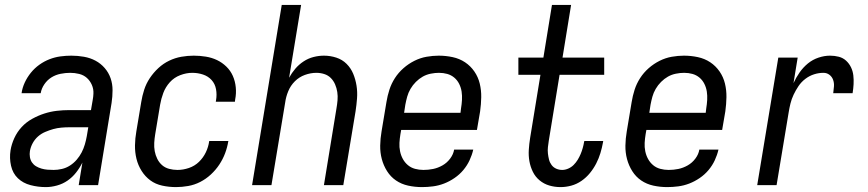

<svg xmlns="http://www.w3.org/2000/svg" viewBox="-20 -755 3540 783"><path d="M167 8Q135 8 104.5 0Q74 -8 53 -28Q32 -48 25 -79Q18 -110 23 -142Q27 -167 38.5 -192Q50 -217 68.5 -237Q87 -257 111.5 -270.5Q136 -284 161 -292Q186 -300 211.5 -303Q237 -306 263 -306H351L358 -347Q359 -353 360 -360Q361 -367 361 -373Q362 -392 354.5 -409Q347 -426 334 -437.5Q321 -449 303 -453.5Q285 -458 266 -458Q247 -458 227 -454Q207 -450 190 -439.5Q173 -429 161 -411.5Q149 -394 146 -375H68Q71 -397 81 -418.5Q91 -440 106 -458.5Q121 -477 140.5 -491Q160 -505 182 -513.5Q204 -522 226.5 -525Q249 -528 271 -528Q297 -528 322.5 -523.5Q348 -519 369.5 -507.5Q391 -496 407 -477.5Q423 -459 431 -436Q439 -413 439 -387Q439 -361 435 -335L380 0H301L316 -92Q305 -70 290 -51Q275 -32 255.5 -18.5Q236 -5 212.5 1.5Q189 8 167 8ZM199 -62Q215 -62 232.5 -66Q250 -70 265.5 -80Q281 -90 293 -104Q305 -118 313 -133.5Q321 -149 326 -166Q331 -183 334 -200L340 -236H263Q247 -236 230 -234.5Q213 -233 197 -228.5Q181 -224 164.5 -217Q148 -210 135 -198.5Q122 -187 113.5 -171.5Q105 -156 102 -139Q100 -127 102 -114.5Q104 -102 110.5 -92.5Q117 -83 127 -77Q137 -71 149 -67.5Q161 -64 173.5 -63Q186 -62 199 -62Z M698 8Q669 8 641.5 2Q614 -4 593 -19.5Q572 -35 557.5 -58Q543 -81 536.5 -107.5Q530 -134 530.5 -162.5Q531 -191 536 -219L556 -339Q560 -364 568 -389Q576 -414 591 -436.5Q606 -459 626 -477.5Q646 -496 670 -507.5Q694 -519 719.5 -523.5Q745 -528 770 -528Q795 -528 819.5 -524Q844 -520 865 -510Q886 -500 903 -483.5Q920 -467 929.5 -445.5Q939 -424 941.5 -399Q944 -374 939 -349L938 -340H860L861 -346Q865 -369 861 -391Q857 -413 843 -428.5Q829 -444 808 -451Q787 -458 764 -458Q740 -458 715 -448.5Q690 -439 672.5 -419.5Q655 -400 646 -376Q637 -352 633 -328L613 -208Q610 -190 609 -172.5Q608 -155 611 -138.5Q614 -122 621.5 -107Q629 -92 641 -81.5Q653 -71 669.5 -66.5Q686 -62 704 -62Q727 -62 750.5 -70Q774 -78 791.5 -95Q809 -112 819.5 -134Q830 -156 833 -179L834 -180H912L911 -179Q907 -154 898 -130Q889 -106 874.5 -84Q860 -62 840 -43.5Q820 -25 796.5 -13Q773 -1 747.5 3.5Q722 8 698 8Z M1008 0 1129 -735H1208L1159 -438Q1170 -458 1184.5 -475Q1199 -492 1218 -504.5Q1237 -517 1258.5 -522.5Q1280 -528 1301 -528Q1327 -528 1351.5 -520Q1376 -512 1393.5 -494.5Q1411 -477 1420.5 -454Q1430 -431 1434 -405.5Q1438 -380 1436 -353.5Q1434 -327 1430 -301L1380 0H1301L1352 -312Q1355 -329 1356.5 -346Q1358 -363 1355.5 -379.5Q1353 -396 1346.5 -411Q1340 -426 1329 -437Q1318 -448 1302.5 -453Q1287 -458 1270 -458Q1247 -458 1223.5 -449.5Q1200 -441 1182.5 -423.5Q1165 -406 1155.5 -383Q1146 -360 1143 -337L1087 0Z M1701 8Q1672 8 1644.5 2Q1617 -4 1595 -19Q1573 -34 1558.5 -57Q1544 -80 1537 -106.5Q1530 -133 1530.5 -161.5Q1531 -190 1536 -219L1556 -339Q1560 -364 1568 -389Q1576 -414 1590.5 -436.5Q1605 -459 1625.5 -477Q1646 -495 1670 -507Q1694 -519 1719.5 -523.5Q1745 -528 1769 -528Q1798 -528 1826 -522Q1854 -516 1876.5 -501Q1899 -486 1914.5 -463.5Q1930 -441 1936.5 -414Q1943 -387 1942.5 -358.5Q1942 -330 1938 -301L1925 -225H1616L1613 -208Q1610 -190 1609 -172.5Q1608 -155 1611.5 -138Q1615 -121 1623 -106.5Q1631 -92 1643.5 -81.5Q1656 -71 1672.5 -66.5Q1689 -62 1707 -62Q1727 -62 1746.5 -66Q1766 -70 1784.5 -80.5Q1803 -91 1816 -108.5Q1829 -126 1832 -145H1910Q1905 -123 1895 -101.5Q1885 -80 1869.5 -61.5Q1854 -43 1833.5 -29Q1813 -15 1791 -6.5Q1769 2 1746 5Q1723 8 1701 8ZM1858 -295 1860 -312Q1863 -330 1864 -347.5Q1865 -365 1862.5 -381.5Q1860 -398 1852.5 -413Q1845 -428 1832.5 -438.5Q1820 -449 1804 -453.5Q1788 -458 1770 -458Q1754 -458 1736.5 -454.5Q1719 -451 1704 -442.5Q1689 -434 1676 -421Q1663 -408 1654 -392.5Q1645 -377 1640.5 -360.5Q1636 -344 1633 -328L1628 -295Z M2266 8Q2242 8 2220 1.5Q2198 -5 2180.5 -19.5Q2163 -34 2153 -54.5Q2143 -75 2139 -97.5Q2135 -120 2136.5 -144Q2138 -168 2142 -193L2184 -450H2094V-520H2196L2231 -735H2309L2274 -520H2444V-450H2262L2218 -181Q2216 -168 2214.5 -155Q2213 -142 2214.5 -129Q2216 -116 2219 -104Q2222 -92 2229.5 -82Q2237 -72 2248.5 -67Q2260 -62 2273 -62Q2285 -62 2297.5 -67.5Q2310 -73 2319.5 -82.5Q2329 -92 2336 -103.5Q2343 -115 2348 -127Q2353 -139 2356.5 -151.5Q2360 -164 2362 -176L2363 -180H2440L2439 -174Q2435 -152 2428.5 -130.5Q2422 -109 2411.5 -88.5Q2401 -68 2386 -49.5Q2371 -31 2351.5 -17.5Q2332 -4 2310 2Q2288 8 2266 8Z M2701 8Q2672 8 2644.5 2Q2617 -4 2595 -19Q2573 -34 2558.5 -57Q2544 -80 2537 -106.5Q2530 -133 2530.5 -161.5Q2531 -190 2536 -219L2556 -339Q2560 -364 2568 -389Q2576 -414 2590.5 -436.5Q2605 -459 2625.5 -477Q2646 -495 2670 -507Q2694 -519 2719.5 -523.5Q2745 -528 2769 -528Q2798 -528 2826 -522Q2854 -516 2876.5 -501Q2899 -486 2914.5 -463.5Q2930 -441 2936.5 -414Q2943 -387 2942.5 -358.5Q2942 -330 2938 -301L2925 -225H2616L2613 -208Q2610 -190 2609 -172.5Q2608 -155 2611.5 -138Q2615 -121 2623 -106.5Q2631 -92 2643.5 -81.5Q2656 -71 2672.5 -66.5Q2689 -62 2707 -62Q2727 -62 2746.5 -66Q2766 -70 2784.5 -80.5Q2803 -91 2816 -108.5Q2829 -126 2832 -145H2910Q2905 -123 2895 -101.5Q2885 -80 2869.5 -61.5Q2854 -43 2833.5 -29Q2813 -15 2791 -6.5Q2769 2 2746 5Q2723 8 2701 8ZM2858 -295 2860 -312Q2863 -330 2864 -347.5Q2865 -365 2862.5 -381.5Q2860 -398 2852.5 -413Q2845 -428 2832.5 -438.5Q2820 -449 2804 -453.5Q2788 -458 2770 -458Q2754 -458 2736.5 -454.5Q2719 -451 2704 -442.5Q2689 -434 2676 -421Q2663 -408 2654 -392.5Q2645 -377 2640.5 -360.5Q2636 -344 2633 -328L2628 -295Z M3068 0 3154 -520H3233L3216 -416Q3226 -438 3240.5 -459Q3255 -480 3274.5 -496Q3294 -512 3318 -520Q3342 -528 3365 -528Q3384 -528 3401 -523.5Q3418 -519 3430.5 -507.5Q3443 -496 3450.5 -480.5Q3458 -465 3460 -447.5Q3462 -430 3461 -411.5Q3460 -393 3457 -375H3378Q3380 -389 3381 -403Q3382 -417 3377.5 -429.5Q3373 -442 3362.5 -450Q3352 -458 3338 -458Q3319 -458 3300 -452Q3281 -446 3264.5 -433.5Q3248 -421 3236.5 -404Q3225 -387 3216.5 -369Q3208 -351 3203.5 -332.5Q3199 -314 3196 -295L3147 0Z"/></svg>

Font: Iosevka Term Curly Oblique
Style: Regular
Weight: 400
Italic angle: -9°
Designer: Belleve Invis
Foundry: Belleve Invis
Version: Version 32.3.0